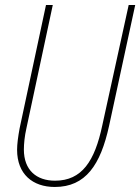

<svg xmlns="http://www.w3.org/2000/svg" viewBox="-20 -734 558 764"><path d="M198 10C321 10 380 -78 414 -233L518 -714H492L387 -235C357 -93 306 -15 199 -15C125 -15 75 -57 75 -139C75 -162 78 -192 85 -223L190 -714H163L58 -223C52 -190 48 -161 48 -138C48 -41 110 10 198 10Z"/></svg>

Font: Noto Sans Condensed Thin
Style: Italic
Weight: 100
Width: 3
Italic angle: -12°
Designer: Monotype Design Team
Foundry: Monotype Imaging Inc.
Version: Version 2.013